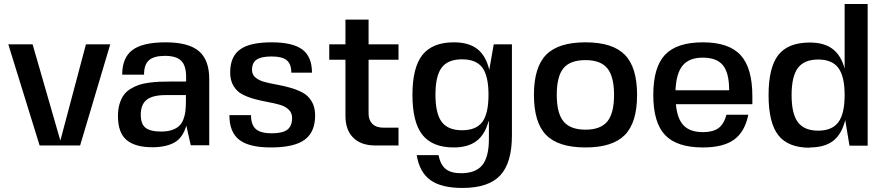

<svg xmlns="http://www.w3.org/2000/svg" viewBox="-20 -719 4378 949"><path d="M277.8 -25.9H278.8L404.8 -500H524.9L376 0H175.8L21 -500H141.1Z M1014.2 0 1012.7 -1H922.9L900.9 -98.1Q883.3 -37.1 841.3 -14.2Q799.3 8.8 732.9 8.8Q648.4 8.8 605.7 -26.9Q563 -62.5 563 -146Q563 -179.2 571 -205.6Q579.1 -231.9 592 -249.8Q605 -267.6 625.7 -280Q646.5 -292.5 666.5 -299.3Q686.5 -306.2 715.3 -310.1Q744.1 -314 766.4 -314.9Q788.6 -315.9 819.8 -315.9H899.9V-339.8Q899.9 -394.5 875.5 -418.7Q851.1 -442.9 795.9 -442.9Q740.2 -442.9 716.1 -421.1Q691.9 -399.4 691.9 -350.1H584Q584 -434.1 634.8 -471.9Q685.5 -509.8 798.8 -509.8Q911.1 -509.8 962.6 -466.6Q1014.2 -423.3 1014.2 -328.1ZM898.9 -249H798.8Q734.4 -249 705.1 -225.8Q675.8 -202.6 675.8 -151.9Q675.8 -106.4 699.2 -87.6Q722.7 -68.8 776.9 -68.8Q807.6 -68.8 829.8 -76.4Q852.1 -84 865.2 -96.2Q878.4 -108.4 886.2 -128.4Q894 -148.4 896.5 -169.4Q898.9 -190.4 898.9 -219.2Z M1225.6 -373Q1225.6 -350.6 1242.7 -335.9Q1259.8 -321.3 1287.4 -314Q1314.9 -306.6 1348.1 -300.8Q1381.3 -294.9 1414.8 -285.4Q1448.2 -275.9 1475.8 -261.2Q1503.4 -246.6 1520.5 -218Q1537.6 -189.5 1537.6 -148.9Q1537.6 -65.9 1485.6 -28.1Q1433.6 9.8 1318.8 9.8Q1210.9 9.8 1162.4 -28.1Q1113.8 -65.9 1113.8 -149.9H1220.7Q1220.7 -102.1 1244.6 -81.1Q1268.6 -60.1 1322.8 -60.1Q1376.5 -60.1 1400.1 -77.9Q1423.8 -95.7 1423.8 -136.2Q1423.8 -161.1 1407 -177.2Q1390.1 -193.4 1363 -201.2Q1335.9 -209 1303.5 -214.8Q1271 -220.7 1238.3 -229.5Q1205.6 -238.3 1178.5 -252.2Q1151.4 -266.1 1134.5 -293.7Q1117.7 -321.3 1117.7 -360.8Q1117.7 -439 1166.3 -474.4Q1214.8 -509.8 1322.8 -509.8Q1427.2 -509.8 1474.6 -474.1Q1522 -438.5 1522 -359.9H1419.9Q1419.9 -402.8 1397.2 -421.4Q1374.5 -439.9 1322.8 -439.9Q1271 -439.9 1248.3 -424.3Q1225.6 -408.7 1225.6 -373Z M1801.8 -157.2Q1801.8 -125.5 1820.6 -106.7Q1839.4 -87.9 1876.5 -87.9H1949.7V0H1835.4Q1764.2 0 1725.8 -38.6Q1687.5 -77.1 1687.5 -145V-423.8H1607.4V-500H1687.5V-622.1H1801.8V-500H1949.7V-423.8H1801.8Z M2396.5 -119.1H2394.5Q2376.5 -52.7 2334.5 -21.5Q2292.5 9.8 2222.7 9.8Q2117.7 9.8 2068.1 -52.2Q2018.6 -114.3 2018.6 -250Q2018.6 -385.7 2068.1 -447.8Q2117.7 -509.8 2223.6 -509.8Q2296.4 -509.8 2338.9 -477.1Q2381.3 -444.3 2398.4 -374L2420.4 -500H2510.3V-49.8Q2510.3 86.4 2452.1 148.2Q2394 210 2265.6 210Q2161.6 210 2107.7 171.4Q2053.7 132.8 2039.6 47.9H2147.5Q2157.2 95.7 2183.3 116.5Q2209.5 137.2 2258.3 137.2Q2331.1 137.2 2363.8 97.2Q2396.5 57.1 2396.5 -32.2ZM2132.3 -251Q2132.3 -157.7 2163.3 -116.5Q2194.3 -75.2 2263.7 -75.2Q2333.5 -75.2 2364 -116.2Q2394.5 -157.2 2394.5 -251Q2394.5 -343.8 2364 -384.8Q2333.5 -425.8 2263.7 -425.8Q2193.8 -425.8 2163.1 -384.8Q2132.3 -343.8 2132.3 -251Z M2874 -509.8Q3007.8 -509.8 3068.4 -448.2Q3128.9 -386.7 3128.9 -250Q3128.9 -113.3 3068.4 -51.8Q3007.8 9.8 2874 9.8Q2739.7 9.8 2679.4 -51.8Q2619.1 -113.3 2619.1 -250Q2619.1 -386.7 2679.4 -448.2Q2739.7 -509.8 2874 -509.8ZM2731.9 -250Q2731.9 -159.2 2765.4 -118.7Q2798.8 -78.1 2874 -78.1Q2948.7 -78.1 2981.9 -118.7Q3015.1 -159.2 3015.1 -250Q3015.1 -340.8 2981.9 -381.3Q2948.7 -421.9 2874 -421.9Q2798.3 -421.9 2765.1 -381.8Q2731.9 -341.8 2731.9 -250Z M3698.7 -204.1H3320.8Q3327.1 -131.8 3359.1 -98.9Q3391.1 -65.9 3454.1 -65.9Q3504.4 -65.9 3531.2 -85.7Q3558.1 -105.5 3570.8 -151.9H3678.7Q3661.6 -67.4 3608.2 -28.8Q3554.7 9.8 3454.1 9.8Q3325.2 9.8 3267.1 -51.8Q3209 -113.3 3209 -250Q3209 -386.7 3267.1 -448.2Q3325.2 -509.8 3454.1 -509.8Q3582.5 -509.8 3640.6 -446.5Q3698.7 -383.3 3698.7 -243.2ZM3453.1 -434.1Q3387.2 -434.1 3354.7 -395.8Q3322.3 -357.4 3318.8 -272.9H3584Q3584 -358.9 3553.2 -396.5Q3522.5 -434.1 3453.1 -434.1Z M3982.9 9.8V11.2Q3875.5 11.2 3827.1 -50.5Q3778.8 -112.3 3778.8 -249Q3778.8 -385.7 3827.1 -447.3Q3875.5 -508.8 3982.9 -508.8Q4052.7 -508.8 4094.7 -477.5Q4136.7 -446.3 4154.8 -379.9V-699.2H4268.6V1H4178.7L4157.7 -126Q4140.6 -55.7 4098.1 -22.9Q4055.7 9.8 3982.9 9.8ZM3923.8 -115Q3955.1 -73.2 4023.9 -73.2Q4092.8 -73.2 4123.8 -115Q4154.8 -156.7 4154.8 -249Q4154.8 -341.3 4123.8 -383.1Q4092.8 -424.8 4023.9 -424.8Q3955.1 -424.8 3923.8 -383.1Q3892.6 -341.3 3892.6 -249Q3892.6 -156.7 3923.8 -115Z"/></svg>

Font: Fivo Sans Modern Med
Style: Regular
Weight: 450
Designer: Alexander Slobzheninov
Foundry: Alexander Slobzheninov
Version: 1.0